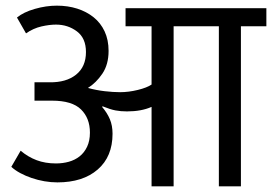

<svg xmlns="http://www.w3.org/2000/svg" viewBox="-20 -659 962 679"><path d="M40 -597Q63 -616 103 -627.5Q143 -639 181 -639Q220 -639 253 -628.5Q286 -618 311 -598Q336 -578 350 -548Q364 -518 364 -479Q364 -431 342 -398.5Q320 -366 291 -348Q320 -340 350 -336.5Q380 -333 405 -333Q435 -333 467.5 -341Q500 -349 516 -360V-566H424V-630H922V-566H832V0H754V-566H594V0H516V-281Q480 -265 429 -265Q407 -265 388.5 -268.5Q370 -272 343 -283L341 -281Q359 -260 368.5 -237.5Q378 -215 378 -186Q378 -105 325.5 -59.5Q273 -14 183 -14Q160 -14 137 -18Q114 -22 92 -29.5Q70 -37 51.5 -47Q33 -57 20 -69L53 -126Q79 -104 109.5 -92.5Q140 -81 178 -81Q202 -81 223.5 -87Q245 -93 261.5 -106Q278 -119 288 -140Q298 -161 298 -190Q298 -241 266.5 -272Q235 -303 164 -303H102V-368H155Q214 -367 249 -395Q284 -423 284 -475Q284 -524 252 -548Q220 -572 178 -572Q155 -572 126.5 -565.5Q98 -559 72 -541Z"/></svg>

Font: Mukta
Style: Regular
Weight: 400
Designer: Girish Dalvi and Yashodeep Gholap
Foundry: Ek Type
Version: Version 2.538;PS 1.001;hotconv 16.6.51;makeotf.lib2.5.65220;